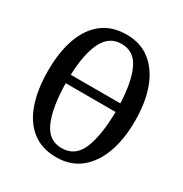

<svg xmlns="http://www.w3.org/2000/svg" viewBox="-170 -856 951 997"><g transform="rotate(30 305.5 -357.5)"><path d="M305 10Q217 10 159 -36Q101 -82 72.5 -165Q44 -248 44 -359Q44 -470 73 -552Q102 -634 160 -679.5Q218 -725 306 -725Q389 -725 447 -679.5Q505 -634 535.5 -551.5Q566 -469 566 -358Q566 -247 535.5 -164.5Q505 -82 447 -36Q389 10 305 10ZM454 -399Q449 -527 415 -598.5Q381 -670 306 -670Q233 -670 197 -598.5Q161 -527 157 -399ZM305 -45Q386 -45 419.5 -125Q453 -205 455 -348H156Q158 -205 192.5 -125Q227 -45 305 -45Z"/></g></svg>

Font: Noto Serif ExtraCondensed Medium
Style: Regular
Weight: 500
Width: 2
Designer: Monotype Design Team
Foundry: Monotype Imaging Inc.
Version: Version 2.015